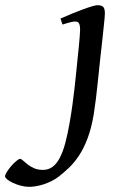

<svg xmlns="http://www.w3.org/2000/svg" viewBox="-209 -477 485 741"><path d="M195.8 -424.8Q195.8 -419.4 194.6 -406Q193.4 -392.6 191.4 -374.5Q189.5 -356.4 187.3 -335.7Q185.1 -314.9 182.9 -295.2Q180.7 -275.4 178.7 -258.5Q176.8 -241.7 175.8 -231Q171.9 -197.3 167 -147.2Q162.1 -97.2 152.8 -36.1Q143.6 18.6 128.9 57.1Q114.3 95.7 96.2 123Q78.1 150.4 57.9 169.7Q37.6 189 17.6 204.6Q4.4 214.8 -11.2 222.4Q-26.9 230 -42.2 234.9Q-57.6 239.7 -71.8 241.9Q-85.9 244.1 -96.2 244.1Q-111.8 244.1 -128.4 239.7Q-145 235.4 -158.7 229Q-172.4 222.7 -180.9 215.6Q-189.5 208.5 -189.5 203.6Q-189.5 197.3 -182.1 185.8Q-174.8 174.3 -165.3 163.3Q-155.8 152.3 -146 144.3Q-136.2 136.2 -131.3 136.2Q-127 136.2 -119.9 142.8Q-112.8 149.4 -102.5 157.5Q-92.3 165.5 -77.6 172.1Q-63 178.7 -43 178.7Q-22.5 178.7 -6.6 167.2Q9.3 155.8 21.5 132.6Q33.7 109.4 43 75Q52.2 40.5 60.1 -5.4Q66.4 -41.5 70.8 -74.2Q75.2 -106.9 78.4 -134.8Q81.5 -162.6 83.7 -184.3Q85.9 -206.1 87.4 -220.2Q88.4 -231.9 90.6 -252.7Q92.8 -273.4 95 -294.9Q97.2 -316.4 98.6 -335Q100.1 -353.5 100.1 -361.3Q100.1 -372.6 98.6 -379.2Q97.2 -385.7 94.5 -388.9Q91.8 -392.1 88.1 -393.1Q84.5 -394 80.1 -394Q75.7 -394 67.9 -392.3Q60.1 -390.6 51.8 -388.2Q42.5 -385.7 32.2 -382.3L24.4 -405.3Q44.9 -414.6 67.4 -423.8Q89.8 -433.1 109.9 -440.4Q129.9 -447.8 145.3 -452.4Q160.6 -457 167.5 -457Q181.2 -457 188.5 -451.2Q195.8 -445.3 195.8 -424.8Z"/></svg>

Font: Gentium Book Basic
Style: Italic
Weight: 400
Italic angle: -8°
Designer: J. Victor Gaultney and Annie Olsen
Foundry: SIL International
Version: Version 1.102; 2013; Maintenance release